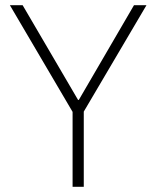

<svg xmlns="http://www.w3.org/2000/svg" viewBox="-20 -718 602 738"><path d="M302 0H259V-288L18 -698H67L280 -334H283L495 -698H543L302 -289Z"/></svg>

Font: Anuphan ExtraLight
Style: Regular
Weight: 200
Designer: Cadson Demak
Version: Version 3.001